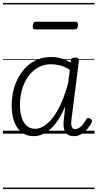

<svg xmlns="http://www.w3.org/2000/svg" viewBox="-20 -905 660 1300"><path d="M207 17Q162 17 128.5 -7.5Q95 -32 77 -79Q59 -126 59 -191Q59 -241 70 -288.5Q81 -336 103 -377.5Q125 -419 157.5 -451Q190 -483 232.5 -501Q275 -519 328 -519Q361 -519 393.5 -509.5Q426 -500 459 -481L460 -497Q462 -507 468.5 -511Q475 -515 488 -515Q504 -515 509.5 -509.5Q515 -504 514 -493L464 -96Q461 -75 462.5 -60.5Q464 -46 470.5 -38.5Q477 -31 489 -31Q503 -31 515.5 -39Q528 -47 540.5 -62Q553 -77 564 -97Q569 -105 575.5 -106Q582 -107 590 -102Q600 -97 602 -90.5Q604 -84 601 -76Q589 -52 571 -31Q553 -10 530 3.5Q507 17 481 17Q460 17 446 10Q432 3 423 -10.5Q414 -24 411.5 -42.5Q409 -61 411 -84Q414 -109 416.5 -134Q419 -159 421 -184Q391 -112 356 -68Q321 -24 283.5 -3.5Q246 17 207 17ZM115 -194Q115 -149 126 -112.5Q137 -76 159.5 -54.5Q182 -33 218 -33Q257 -33 297.5 -66Q338 -99 375 -167Q412 -235 441 -341L453 -432Q417 -455 385.5 -462.5Q354 -470 326 -470Q286 -470 253 -455.5Q220 -441 194.5 -415Q169 -389 151 -354Q133 -319 124 -278.5Q115 -238 115 -194ZM219 -706Q207 -706 204 -712.5Q201 -719 202 -731Q203 -744 208 -751Q213 -758 224 -758H491Q503 -758 506 -751Q509 -744 508 -731Q506 -719 501.5 -712.5Q497 -706 485 -706ZM0 365H620V375H0ZM0 -20H620V0H0ZM0 -505H620V-500H0ZM0 -885H620V-875H0Z"/></svg>

Font: Playwrite GB S Guides
Style: Italic
Weight: 400
Italic angle: -7.01216°
Designer: Veronika Burian, José Scaglione
Foundry: TypeTogether
Version: Version 1.002